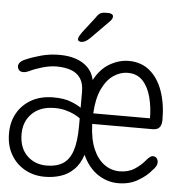

<svg xmlns="http://www.w3.org/2000/svg" viewBox="-50 -721 720 779"><g transform="rotate(5 309.5 -332.0)"><path d="M160.5 10.5Q115 10.5 79 -9.8Q43 -30 22 -66.5Q1 -103 1 -152.5Q1 -200 21.8 -236Q42.5 -272 80 -292.8Q117.5 -313.5 168.5 -313.5Q211 -313.5 239.5 -302.5Q268 -291.5 281.5 -281V-346Q281.5 -380 268 -400.5Q254.5 -421 229.5 -430.2Q204.5 -439.5 169.5 -439.5Q144 -439.5 113.2 -430.8Q82.5 -422 60.5 -411Q53.5 -408 47.8 -406.5Q42 -405 36.5 -405Q25.5 -405 19.5 -411.5Q13.5 -418 13.5 -427Q13.5 -436.5 21.2 -444.2Q29 -452 42.5 -457Q68.5 -468.5 103.5 -478Q138.5 -487.5 178 -487.5Q214.5 -487.5 244 -477.8Q273.5 -468 293.5 -448.2Q313.5 -428.5 320.5 -397.5Q345 -444 383 -465.8Q421 -487.5 460 -487.5Q510 -487.5 545 -458.8Q580 -430 598.2 -378.8Q616.5 -327.5 616.5 -261Q616.5 -241 608 -230.5Q599.5 -220 580.5 -220H334Q336 -159 353.2 -118.8Q370.5 -78.5 398.8 -58.2Q427 -38 461.5 -38Q497 -38 523 -55.2Q549 -72.5 566 -94Q572.5 -101.5 578.5 -106.2Q584.5 -111 591 -111Q601 -111 606.5 -104.2Q612 -97.5 612 -87.5Q612 -78.5 606.8 -70Q601.5 -61.5 594 -54.5Q574.5 -30 539.8 -9.8Q505 10.5 460 10.5Q415 10.5 376.2 -15.2Q337.5 -41 314 -92.5Q301.5 -54 278 -31.2Q254.5 -8.5 224.2 1Q194 10.5 160.5 10.5ZM52 -154.5Q52 -98.5 83.8 -67Q115.5 -35.5 164 -35.5Q204 -35.5 230 -51.8Q256 -68 268.8 -105.5Q281.5 -143 281.5 -207.5V-238Q271 -246 255.5 -253.5Q240 -261 220.2 -266Q200.5 -271 177.5 -271Q118.5 -271 85.2 -238.2Q52 -205.5 52 -154.5ZM334.5 -263H565.5Q565.5 -307 555.2 -347.5Q545 -388 521.8 -413.5Q498.5 -439 460 -439Q429.5 -439 401.8 -420Q374 -401 355.8 -362Q337.5 -323 334.5 -263ZM260.5 -547.5Q256.5 -547.5 251.5 -549.8Q246.5 -552 246.5 -558.5Q246.5 -566.5 261 -587L310 -650.5Q319 -664.5 327.2 -669.2Q335.5 -674 351 -674H360.5Q369 -674 374.5 -670.5Q380 -667 380 -661Q380 -651 368.5 -640L297 -567.5Q286.5 -557 277.5 -552.2Q268.5 -547.5 260.5 -547.5Z"/></g></svg>

Font: Sono ExtraLight Monospace Light
Style: Regular
Weight: 300
Version: Version 2.112